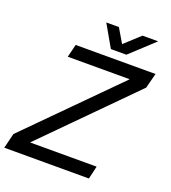

<svg xmlns="http://www.w3.org/2000/svg" viewBox="-203 -1014 1005 1130"><g transform="rotate(20 299.0 -449.0)"><path d="M89 -83V-81H504L485 0H-45L-22 -94L509 -629V-631H123L143 -712H643L619 -618ZM346 -760 267 -898H346L398 -810L494 -898H592L443 -760Z"/></g></svg>

Font: CST
Style: Italic
Weight: 400
Italic angle: -14°
Version: Version 1.00